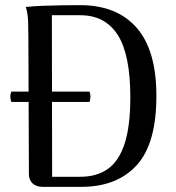

<svg xmlns="http://www.w3.org/2000/svg" viewBox="-20 -724 681 744"><path d="M24 -369H327Q334 -350 327 -329H24Q16 -350 24 -369ZM145 0Q120 0 106 -13.5Q92 -27 92 -49L90 -572Q90 -602 89 -637.5Q88 -673 80 -697Q107 -700 145 -701.5Q183 -703 222 -703.5Q261 -704 291 -704Q432 -704 509 -617Q586 -530 586 -352Q586 -167 509.5 -83.5Q433 0 295 0ZM182 -39H291Q355 -39 398 -69.5Q441 -100 463 -167.5Q485 -235 485 -347Q485 -513 436 -589Q387 -665 291 -665H181Z"/></svg>

Font: Arima Thin Medium
Style: Regular
Weight: 500
Version: Version 1.100